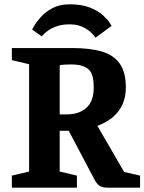

<svg xmlns="http://www.w3.org/2000/svg" viewBox="-20 -871 670 891"><path d="M35 0V-56L115 -75V-573L35 -592V-648H317Q397 -648 452 -632Q507 -616 535.5 -576Q564 -536 564 -465Q564 -420 548 -385.5Q532 -351 502.5 -326.5Q473 -302 432 -287L556 -73L630 -56V0H480Q458 0 445 -7Q432 -14 421 -33L299 -264H257V-75L337 -56V0ZM257 -340H287Q348 -340 381.5 -371Q415 -402 415 -465Q415 -492 410.5 -512.5Q406 -533 394 -546Q382 -559 361 -565.5Q340 -572 308 -572Q293 -572 278.5 -571Q264 -570 257 -568ZM423 -696Q423 -696 416 -705.5Q409 -715 394.5 -727Q380 -739 357.5 -748.5Q335 -758 303 -758Q269 -758 244.5 -749.5Q220 -741 204.5 -730Q189 -719 181.5 -710.5Q174 -702 174 -702L129 -734Q129 -734 139 -751.5Q149 -769 170 -792.5Q191 -816 224 -833.5Q257 -851 303 -851Q359 -851 397 -836Q435 -821 457 -801Q479 -781 488.5 -766Q498 -751 498 -751Z"/></svg>

Font: Faustina VF Beta
Style: Regular
Weight: 400
Designer: Alfonso Garcia
Foundry: Omnibus-Type
Version: Version 1.006